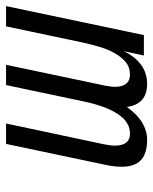

<svg xmlns="http://www.w3.org/2000/svg" viewBox="-4 -550 506 634"><g transform="rotate(90 249.0 -233.0)"><path d="M407.2 0H339.8L409.2 -327.1Q417 -366.2 408 -387.7Q398.9 -409.2 373 -409.2Q335 -409.2 308.6 -369.1Q282.2 -329.1 267.1 -256.8L212.9 0H146L214.8 -327.1Q223.1 -366.2 213.6 -387.7Q204.1 -409.2 178.2 -409.2Q153.8 -409.2 137 -395Q120.1 -380.9 107.7 -358.9Q95.2 -336.9 87.2 -310.1Q79.1 -283.2 73.2 -256.8L19 0H-47.9L47.9 -455.1H115.2L101.1 -389.2Q139.2 -465.8 209 -465.8Q275.9 -465.8 285.2 -398.9Q333 -465.8 394 -465.8Q452.1 -465.8 471.7 -431.4Q491.2 -397 476.1 -327.1Z"/></g></svg>

Font: Anonymous Pro
Style: Italic
Weight: 400
Italic angle: -12°
Monospace: yes
Designer: Mark Simonson
Version: Version 1.003